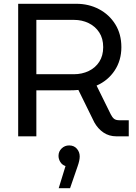

<svg xmlns="http://www.w3.org/2000/svg" viewBox="-20 -720 718 1014"><path d="M76 0V-700H383Q449 -700 503 -671.5Q557 -643 589 -591.5Q621 -540 621 -471Q621 -401 585.5 -347.5Q550 -294 490 -268L565 -116Q573 -100 582.5 -92.5Q592 -85 610 -85H660V0H595Q556 0 526.5 -20Q497 -40 478 -74L394 -245Q384 -244 372.5 -243.5Q361 -243 349 -243H172V0ZM172 -328H370Q413 -328 448.5 -345Q484 -362 504.5 -394Q525 -426 525 -471Q525 -517 504 -549Q483 -581 448 -598Q413 -615 371 -615H172ZM290 274 326 157Q308 151 298.5 135.5Q289 120 289 103Q289 80 305.5 64Q322 48 345 48Q371 48 386 65.5Q401 83 401 106Q401 127 390 158L350 274Z"/></svg>

Font: MuseoModerno Thin
Style: Regular
Weight: 400
Version: Version 1.003